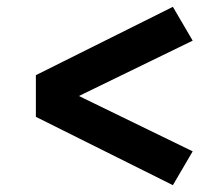

<svg xmlns="http://www.w3.org/2000/svg" viewBox="-20 -621 640 562"><path d="M486 -79 85 -279V-401L486 -601L544 -502L211 -340L544 -178Z"/></svg>

Font: Iosevka Curly Slab XBdEx
Style: Regular
Weight: 800
Width: 7
Monospace: yes
Designer: Belleve Invis
Foundry: Belleve Invis
Version: Version 11.0.0; ttfautohint (v1.8.3)